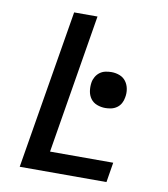

<svg xmlns="http://www.w3.org/2000/svg" viewBox="-82 -805 765 874"><g transform="rotate(10 300.0 -367.5)"><path d="M68 0 190 -735H298L192 -92H484L469 0ZM405 -331Q385 -331 366.5 -338Q348 -345 337 -360Q326 -375 323 -394.5Q320 -414 323 -434Q325 -448 332.5 -461Q340 -474 351.5 -482.5Q363 -491 377 -494Q391 -497 405 -497Q425 -497 443 -490Q461 -483 472 -468Q483 -453 486.5 -433.5Q490 -414 486 -394Q484 -380 477 -367Q470 -354 458 -345.5Q446 -337 432 -334Q418 -331 405 -331Z"/></g></svg>

Font: Iosevka Curly SmBdExObl
Style: Regular
Weight: 600
Width: 7
Italic angle: -9°
Monospace: yes
Designer: Belleve Invis
Foundry: Belleve Invis
Version: Version 11.1.0; ttfautohint (v1.8.3)